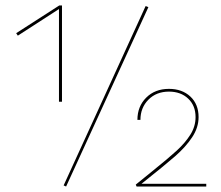

<svg xmlns="http://www.w3.org/2000/svg" viewBox="-20 -680 804 700"><path d="M196 -660H206V-309H195V-647L45 -550L39 -559ZM521 -654 221 0 212 -4 511 -658ZM732 -10V0H478L475 -7Q492 -21 506.5 -32.5Q521 -44 533 -54Q594 -103 624.5 -131Q655 -159 674 -189Q693 -219 693 -253Q693 -295 666 -320.5Q639 -346 596 -346Q550 -346 521 -316.5Q492 -287 492 -243H481Q481 -292 513 -324Q545 -356 596 -356Q644 -356 674 -328Q704 -300 704 -253Q704 -215 680.5 -179.5Q657 -144 618 -110Q579 -76 496 -10Z"/></svg>

Font: Ysabeau Infant Hairline
Style: Regular
Weight: 100
Designer: Christian Thalmann (Catharsis Fonts)
Version: Version 0.003